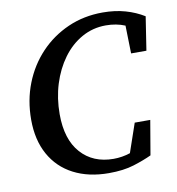

<svg xmlns="http://www.w3.org/2000/svg" viewBox="-79 -751 773 840"><g transform="rotate(-10 307.5 -331.5)"><path d="M338 17Q248 17 181.5 -17.5Q115 -52 79 -117Q43 -182 43 -272Q43 -358 72 -432Q101 -506 153.5 -561.5Q206 -617 277 -648.5Q348 -680 432 -680Q487 -680 532.5 -667Q578 -654 615 -631L592 -482H524L521 -606Q502 -614 480.5 -618Q459 -622 436 -622Q378 -622 329 -594.5Q280 -567 244.5 -518.5Q209 -470 189.5 -407.5Q170 -345 170 -274Q170 -162 224 -101.5Q278 -41 369 -41Q407 -41 443 -53L487 -181H556L530 -28Q496 -12 449.5 2.5Q403 17 338 17Z"/></g></svg>

Font: Source Serif 4 SmText Semibold
Style: Italic
Weight: 600
Italic angle: -12°
Designer: Frank Grießhammer
Foundry: Adobe
Version: Version 4.005;hotconv 1.1.0;makeotfexe 2.6.0